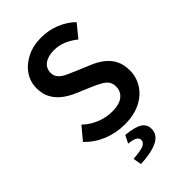

<svg xmlns="http://www.w3.org/2000/svg" viewBox="-266 -755 1078 1078"><g transform="rotate(-45 272.5 -216.5)"><path d="M274 12Q206 12 145.5 -12.5Q85 -37 38 -85L101 -160Q136 -126 182.5 -107.5Q229 -89 276 -89Q332 -89 361 -112Q390 -135 390 -173Q390 -201 377 -217Q364 -233 341.5 -245Q319 -257 289 -270L200 -308Q167 -322 136.5 -344.5Q106 -367 86.5 -401Q67 -435 67 -482Q67 -534 95.5 -575.5Q124 -617 173.5 -641.5Q223 -666 287 -666Q346 -666 398.5 -644.5Q451 -623 489 -586L427 -510Q395 -536 360 -550.5Q325 -565 287 -565Q240 -565 212 -544.5Q184 -524 184 -488Q184 -463 199 -446.5Q214 -430 238 -418.5Q262 -407 289 -396L377 -359Q416 -343 445.5 -319.5Q475 -296 492 -263Q509 -230 509 -183Q509 -130 481 -85.5Q453 -41 400.5 -14.5Q348 12 274 12ZM181 233 172 183Q233 179 255.5 168.5Q278 158 278 139Q278 122 261.5 113Q245 104 211 101L234 55Q306 62 334.5 81Q363 100 363 135Q363 182 315.5 205.5Q268 229 181 233Z"/></g></svg>

Font: Mada SemiBold
Style: Regular
Weight: 600
Designer: Khaled Hosny
Version: Version 1.5